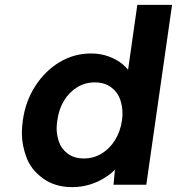

<svg xmlns="http://www.w3.org/2000/svg" viewBox="-20 -760 728 790"><path d="M277 10Q207 10 157.5 -25.5Q108 -61 89 -112Q70 -163 70 -212Q70 -237 74 -265Q85 -344 125.5 -406.5Q166 -469 225.5 -504.5Q285 -540 355 -540Q392 -540 425 -528.5Q458 -517 483 -497Q496 -486 507 -473L545 -740H688L582 0H447L453 -62Q436 -44 413 -30Q384 -11 349 -0.5Q314 10 277 10ZM325 -108Q365 -108 398 -128Q431 -148 453 -183Q475 -218 482 -265Q484 -280 484 -294Q484 -323 474 -352Q464 -381 437 -401Q410 -421 370 -421Q330 -421 297.5 -401Q265 -381 243.5 -346Q222 -311 216 -265Q213 -247 213 -231Q213 -205 222.5 -176.5Q232 -148 258.5 -128Q285 -108 325 -108Z"/></svg>

Font: Lexend SemBd
Style: Italic
Weight: 600
Italic angle: -8.13011°
Designer: Bonnie Shaver-Troup, Thomas Jockin
Foundry: Lexend
Version: Version 1.007